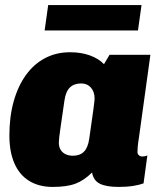

<svg xmlns="http://www.w3.org/2000/svg" viewBox="-20 -727 640 757"><path d="M188 10Q134 10 95.5 -13.5Q57 -37 37 -82.5Q17 -128 17 -193Q17 -267 34 -327.5Q51 -388 82.5 -431.5Q114 -475 158 -498Q202 -521 256 -521Q300 -521 334.5 -508.5Q369 -496 390 -474L412 -511H573L528 -186Q524 -161 523 -148.5Q522 -136 522 -127Q522 -120 527.5 -115Q533 -110 541 -110Q546 -110 551 -111Q556 -112 561 -114L546 -4Q530 2 505 6Q480 10 448 10Q398 10 373 -3Q348 -16 343 -47Q312 -16 278 -3Q244 10 188 10ZM268 -113Q295 -113 311 -129Q327 -145 332 -181Q344 -263 348.5 -297.5Q353 -332 353 -338Q353 -365 338.5 -381.5Q324 -398 300 -398Q272 -398 255.5 -382Q239 -366 234 -330Q224 -260 218 -219.5Q212 -179 212 -165Q212 -148 219 -136.5Q226 -125 238.5 -119Q251 -113 268 -113ZM156 -607 170 -707H538L524 -607Z"/></svg>

Font: Chivo Mono Medium Black
Style: Italic
Weight: 900
Italic angle: -8.05°
Monospace: yes
Version: Version 1.008